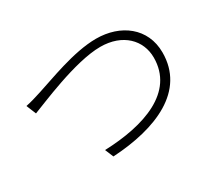

<svg xmlns="http://www.w3.org/2000/svg" viewBox="-115 -856 1169 1046"><g transform="rotate(-30 469.5 -332.5)"><path d="M61 -506 86 -445C149 -468 410 -584 570 -584C711 -584 794 -497 794 -388C794 -170 564 -93 312 -84L334 -31C613 -47 849 -146 849 -388C849 -543 726 -634 572 -634C429 -634 250 -561 162 -534C123 -522 97 -513 61 -506Z"/></g></svg>

Font: GenEiGothic-pro-Light
Style: Regular
Weight: 300
Designer: Ryoko NISHIZUKA (kana & ideographs); Paul D. Hunt (Latin, Greek & Cyrillic); Wenlong ZHANG (bopomofo); Sandoll Communica
Foundry: Adobe Systems Incorporated; o_tamon
Version: Version 1.000.140830